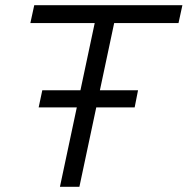

<svg xmlns="http://www.w3.org/2000/svg" viewBox="-20 -720 723 740"><path d="M143 -372H290L345 -631H97L112 -700H683L668 -631H420L365 -372H512L499 -306H351L286 0H211L276 -306H129Z"/></svg>

Font: Red Hat Display
Style: Italic
Weight: 400
Italic angle: -12°
Designer: Pentagram / MCKL
Foundry: Pentagram / MCKL
Version: Version 1.003; Red Hat Display Italic